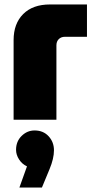

<svg xmlns="http://www.w3.org/2000/svg" viewBox="-20 -537 424 861"><path d="M41 0V-357Q41 -431 84 -474Q127 -517 204 -517H370V-372H271Q254 -372 243.5 -361.5Q233 -351 233 -334V0ZM67 304 101 209Q79 199 65.5 178Q52 157 52 135Q52 97 77 72.5Q102 48 135 48Q174 48 198 74Q222 100 222 137Q222 174 202 222L168 304Z"/></svg>

Font: MuseoModerno Black
Style: Regular
Weight: 900
Designer: Pablo Cosgaya, Héctor Gatti, Marcela Romero, and the Authors of The MuseoModerno Project.
Foundry: Omnibus-Type Team
Version: Version 1.001